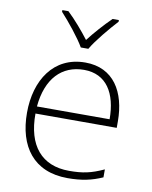

<svg xmlns="http://www.w3.org/2000/svg" viewBox="-86 -829 717 903"><g transform="rotate(10 272.5 -377.0)"><path d="M254 -606H290C314 -648 371 -716 408 -756V-764H378C342 -729 301 -683 272 -645C243 -683 204 -729 167 -764H138V-756C175 -716 230 -648 254 -606ZM288 -540C136 -540 58 -415 58 -260C58 -100 136 10 299 10C365 10 413 0 465 -23V-61C404 -33 365 -25 300 -25C169 -25 97 -110 98 -263H486V-294C486 -434 423 -540 288 -540ZM288 -505C395 -505 446 -421 446 -297H99C111 -432 182 -505 288 -505Z"/></g></svg>

Font: Noto Sans Thai Looped ExtraLight
Style: Regular
Weight: 200
Designer: Sasikarn Vongin, Ben Mitchell
Foundry: The Fontpad Ltd
Version: Version 1.001